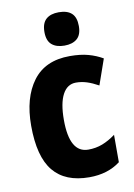

<svg xmlns="http://www.w3.org/2000/svg" viewBox="-87 -824 622 890"><g transform="rotate(-10 223.5 -379.0)"><path d="M261 10Q148 10 92 -58Q36 -126 36 -272Q36 -403 94 -481Q152 -559 268 -559Q318 -559 354.5 -549Q391 -539 422 -521L380 -401Q351 -417 326 -425Q301 -433 275 -433Q234 -433 212 -392Q190 -351 190 -272Q190 -117 278 -117Q314 -117 345 -129Q376 -141 407 -164V-35Q348 10 261 10ZM253 -768Q293 -768 313.5 -749Q334 -730 334 -689Q334 -648 312.5 -629.5Q291 -611 253 -611Q215 -611 193.5 -629.5Q172 -648 172 -689Q172 -730 193 -749Q214 -768 253 -768Z"/></g></svg>

Font: Noto Sans Tamil Condensed ExtraBold
Style: Regular
Weight: 800
Width: 3
Designer: Jelle Bosma - Monotype Design Team
Foundry: Monotype Imaging Inc.
Version: Version 2.004; ttfautohint (v1.8.4.7-5d5b)